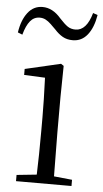

<svg xmlns="http://www.w3.org/2000/svg" viewBox="-58 -796 445 831"><g transform="rotate(5 164.5 -380.5)"><path d="M93 -761Q137 -761 173 -719Q194 -696 208.5 -686Q223 -676 243 -676Q291 -676 313 -754L333 -747Q324 -692 299 -660.5Q274 -629 235 -629Q210 -629 191.5 -639.5Q173 -650 156 -669Q145 -680 133.5 -691Q122 -702 110.5 -708Q99 -714 85 -714Q60 -714 43.5 -694Q27 -674 16 -634L-4 -642Q4 -696 29 -728.5Q54 -761 93 -761ZM44 -27 131 -36Q134 -119 134 -227V-285Q134 -357 130 -457L39 -461V-487L194 -523L206 -515L204 -378V-227L206 -35L285 -27V0H44Z"/></g></svg>

Font: GL-CurulMinamoto Light
Style: Regular
Weight: 300
Designer: Eunice (kana); Ryoko NISHIZUKA 西塚涼子 (ideographs); Frank Grießhammer (Latin, Greek & Cyrillic); Wenlong ZHANG
Foundry: Gutenberg Labo; Adobe
Version: Version 1.002